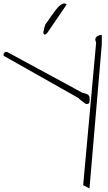

<svg xmlns="http://www.w3.org/2000/svg" viewBox="-25 -977 619 1097"><path d="M524.4 -734.4Q513.7 -755.9 526.4 -766.6Q539.1 -777.3 556.6 -777.3V-723.6L486.3 99.6L450.2 81.1ZM-3.9 -658.2Q-4.9 -658.2 -4.9 -660.2V-663.1Q-4.9 -669.9 -0.5 -675.3Q3.9 -680.7 11.7 -680.7L12.7 -679.7H16.6L445.3 -447.3Q464.8 -443.4 476.1 -437Q487.3 -430.7 487.3 -409.2Q487.3 -401.4 485.4 -392.1Q483.4 -382.8 470.7 -382.8H465.8Q462.9 -384.8 457 -389.2Q451.2 -393.6 444.3 -398.9Q437.5 -404.3 431.6 -408.7Q425.8 -413.1 424.8 -416ZM243.2 -786.1 230.5 -778.3Q220.7 -783.2 223.1 -795.4Q225.6 -807.6 227.5 -815.4Q228.5 -818.4 230.5 -826.2Q232.4 -834 234.4 -837.9Q240.2 -844.7 248.5 -856.9Q256.8 -869.1 265.1 -881.3Q273.4 -893.6 281.7 -904.3Q290 -915 294.9 -921.9Q299.8 -927.7 305.2 -934.1Q310.5 -940.4 317.9 -946.3Q325.2 -952.1 332.5 -955.1Q339.8 -958 346.7 -957Q348.6 -956.1 351.6 -954.6Q354.5 -953.1 356.4 -952.1Z"/></svg>

Font: Waiting for the Sunrise
Style: Regular
Weight: 300
Version: Version 1.001 2001